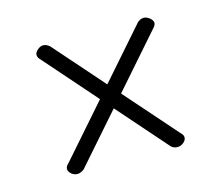

<svg xmlns="http://www.w3.org/2000/svg" viewBox="-65 -613 627 545"><g transform="rotate(-15 248.5 -341.0)"><path d="M84 -157Q66.5 -172.5 85 -188.5L378 -522.5Q386.5 -530 395.2 -530.5Q404 -531 413.5 -524Q422.5 -516.5 422.8 -509.2Q423 -502 414 -493L121 -159Q112.5 -152 103 -151Q93.5 -150 84 -157ZM412.5 -157.5Q403.5 -150.5 393.2 -151.2Q383 -152 376.5 -158.5L84 -491.5Q75.5 -499.5 75.8 -507.5Q76 -515.5 85 -522.5Q101.5 -536.5 120 -520.5L413.5 -187Q421.5 -180 421.2 -172.2Q421 -164.5 412.5 -157.5Z"/></g></svg>

Font: Fraunces 20pt
Style: Regular
Weight: 400
Version: Version 1.000;[b76b70a41]